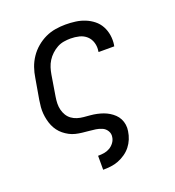

<svg xmlns="http://www.w3.org/2000/svg" viewBox="-135 -644 869 955"><g transform="rotate(-20 300.0 -166.5)"><path d="M248 205V131H249Q265 131 280.5 128.5Q296 126 310 118Q324 110 334 96.5Q344 83 346 67Q349 50 340 35Q331 20 315.5 13Q300 6 282.5 3.5Q265 1 247.5 -0.5Q230 -2 212.5 -4Q195 -6 178.5 -10Q162 -14 147 -22Q132 -30 119 -40.5Q106 -51 96 -64.5Q86 -78 79.5 -93Q73 -108 69 -125Q65 -142 63.5 -159Q62 -176 63.5 -194Q65 -212 68 -230L87 -340Q91 -367 100 -393Q109 -419 125 -443Q141 -467 163.5 -486Q186 -505 211.5 -517Q237 -529 264.5 -533.5Q292 -538 318 -538Q345 -538 371 -534.5Q397 -531 420.5 -521.5Q444 -512 463.5 -496.5Q483 -481 495 -459Q507 -437 511 -411Q515 -385 511 -359Q510 -357 510 -356Q510 -355 510 -353H427Q427 -354 427 -355Q427 -356 427 -357Q431 -380 424.5 -402Q418 -424 402 -438.5Q386 -453 364 -458.5Q342 -464 318 -464Q301 -464 282.5 -461Q264 -458 247.5 -449Q231 -440 216.5 -426.5Q202 -413 192 -397Q182 -381 176.5 -363.5Q171 -346 168 -328L150 -218Q147 -200 146.5 -183Q146 -166 150 -149.5Q154 -133 162.5 -119Q171 -105 184 -95.5Q197 -86 213 -81Q229 -76 246 -74.5Q263 -73 280.5 -71.5Q298 -70 314.5 -66.5Q331 -63 346.5 -57.5Q362 -52 376 -43.5Q390 -35 401.5 -24Q413 -13 420.5 1.5Q428 16 430.5 33Q433 50 430 67Q427 88 419 107.5Q411 127 398 143.5Q385 160 367 172.5Q349 185 329.5 192.5Q310 200 289.5 202.5Q269 205 249 205Z"/></g></svg>

Font: Iosevka Curly Slab ExObl
Style: Regular
Weight: 400
Width: 7
Italic angle: -9°
Monospace: yes
Designer: Belleve Invis
Foundry: Belleve Invis
Version: Version 11.1.0; ttfautohint (v1.8.3)